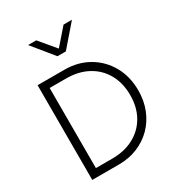

<svg xmlns="http://www.w3.org/2000/svg" viewBox="-219 -1091 1136 1229"><g transform="rotate(-30 349.0 -476.5)"><path d="M100 0V-700H298Q397.5 -700 475.2 -655Q553 -610 597.5 -530.8Q642 -451.5 642 -349Q642 -273.5 616.5 -209.5Q591 -145.5 544.8 -98.8Q498.5 -52 435.5 -26Q372.5 0 298 0ZM158 -54H279Q370.5 -54 438.8 -91Q507 -128 544.5 -194.2Q582 -260.5 582 -349Q582 -438.5 544.5 -505.2Q507 -572 439 -609Q371 -646 279 -646H158ZM303 -797 176 -953H236L335 -835L438 -953H500L365 -797Z"/></g></svg>

Font: Geologica Thin
Style: Regular
Weight: 100
Designer: Sindre Bremnes, Frode Helland
Foundry: Monokrom Skriftforlag AS
Version: Version 1.010; ttfautohint (v1.8.4.7-5d5b);gftools[0.9.28]